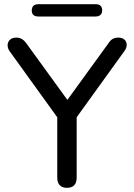

<svg xmlns="http://www.w3.org/2000/svg" viewBox="-20 -892 641 919"><path d="M300 7Q278 7 266 -5.5Q254 -18 254 -42V-365L274 -303L26 -647Q16 -661 16.5 -676.5Q17 -692 28 -702Q39 -712 58 -712Q73 -712 85 -705Q97 -698 108 -682L314 -398H291L497 -682Q508 -699 519 -705.5Q530 -712 547 -712Q565 -712 575.5 -702.5Q586 -693 586.5 -678Q587 -663 575 -647L327 -303L347 -365V-42Q347 7 300 7ZM164 -813Q132 -813 132 -842Q132 -856 140 -864Q148 -872 164 -872H437Q469 -872 469 -842Q469 -828 460.5 -820.5Q452 -813 437 -813Z"/></svg>

Font: Nunito Medium
Style: Regular
Weight: 500
Designer: Vernon Adams
Foundry: Vernon Adams
Version: Version 3.601